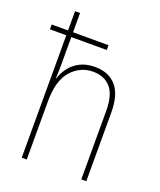

<svg xmlns="http://www.w3.org/2000/svg" viewBox="-141 -848 781 936"><g transform="rotate(20 250.0 -380.0)"><path d="M85 0V-635H0V-660H85V-760H111V-660H295V-635H111V-494Q111 -472 110.5 -456Q110 -440 109 -421H111Q120 -450 139.5 -476.5Q159 -503 191.5 -520.5Q224 -538 271 -538Q342 -538 381 -493Q420 -448 420 -356V0H394V-353Q394 -439 360.5 -476Q327 -513 270 -513Q203 -513 157 -461.5Q111 -410 111 -300V0Z"/></g></svg>

Font: Noto Sans Mono ExtraCondensed Thin
Style: Regular
Weight: 100
Width: 2
Designer: Monotype Design Team
Foundry: Monotype Imaging Inc.
Version: Version 2.014; ttfautohint (v1.8.4.7-5d5b)